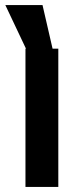

<svg xmlns="http://www.w3.org/2000/svg" viewBox="-20 -734 329 754"><path d="M209 0H80V-543H209ZM116 -471 1 -714H147L203 -471Z"/></svg>

Font: Noto Sans Nag Mundari SemiBold
Style: Regular
Weight: 600
Version: Version 1.000